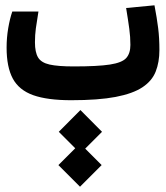

<svg xmlns="http://www.w3.org/2000/svg" viewBox="-20 -374 626 724"><path d="M248.5 3.9Q158.7 3.9 105.2 -15.1Q51.8 -34.2 28.3 -77.6Q4.9 -121.1 4.9 -194.3Q4.9 -231.9 11 -267.8Q17.1 -303.7 26.4 -330.6H125Q118.7 -292 115.2 -267.1Q111.8 -242.2 111.8 -214.4Q111.8 -177.2 123.5 -157.5Q135.3 -137.7 167 -130.6Q198.7 -123.5 258.3 -123.5Q348.6 -123.5 394.5 -130.6Q440.4 -137.7 456.1 -155.3Q471.7 -172.9 471.7 -204.6Q471.7 -234.9 467.5 -265.6Q463.4 -296.4 455.6 -343.8L562.5 -354Q571.8 -305.2 576.4 -268.1Q581.1 -231 581.1 -185.1Q581.1 -139.6 567.1 -104.2Q553.2 -68.8 517.1 -44.9Q481 -21 416 -8.5Q351.1 3.9 248.5 3.9ZM281.7 330.1 200.2 248.5 263.7 185.1 201.7 123 283.2 41 364.7 123 301.3 186.5 363.3 248.5Z"/></svg>

Font: CaskaydiaCove NF SemiBold
Style: Regular
Weight: 600
Designer: Aaron Bell
Foundry: Saja Typeworks
Version: Version 2111.001; VTT 6.35;Nerd Fonts 3.2.1